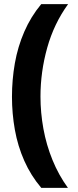

<svg xmlns="http://www.w3.org/2000/svg" viewBox="-20 -746 376 924"><path d="M37.6 -280.1Q37.6 -362.1 51.5 -441.6Q65.5 -521.2 97 -593.7Q128.5 -666.2 178.5 -726.2H307.8Q239.7 -632.2 207.2 -516.2Q174.8 -400.1 174.8 -281.1Q174.8 -204.1 188.9 -126.3Q203.1 -48.4 232.6 23.9Q262 96.2 306.8 158H178.5Q128.5 99 97 28Q65.5 -43.1 51.5 -121.6Q37.6 -200.1 37.6 -280.1Z"/></svg>

Font: Noto Sans Symbols
Style: Regular
Weight: 400
Designer: Monotype Design Team
Foundry: Monotype Imaging Inc.
Version: Version 2.002